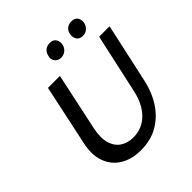

<svg xmlns="http://www.w3.org/2000/svg" viewBox="-226 -1001 1170 1170"><g transform="rotate(-45 359.0 -416.0)"><path d="M319 12Q241 12 185.5 -22Q130 -56 107.5 -118Q85 -180 103 -264L187 -658H290L211 -288Q196 -217 209.5 -170Q223 -123 258 -99.5Q293 -76 341 -76Q417 -76 469.5 -127.5Q522 -179 542 -267L628 -658H718L633 -271Q615 -189 573 -125Q531 -61 467.5 -24.5Q404 12 319 12ZM375 -731Q357 -731 344.5 -739.5Q332 -748 327 -763Q322 -778 327 -795Q332 -818 348 -831Q364 -844 388 -844Q406 -844 417.5 -836.5Q429 -829 434 -814.5Q439 -800 436 -782Q432 -760 415 -745.5Q398 -731 375 -731ZM562 -731Q544 -731 532 -739.5Q520 -748 515.5 -763Q511 -778 514 -795Q518 -818 534.5 -831Q551 -844 574 -844Q592 -844 604 -836.5Q616 -829 621 -814.5Q626 -800 623 -782Q618 -760 601.5 -745.5Q585 -731 562 -731Z"/></g></svg>

Font: Ysabeau Infant SemiBold
Style: Italic
Weight: 600
Italic angle: -12°
Designer: Christian Thalmann (Catharsis Fonts)
Version: Version 2.002; featfreeze: ss01,ss02,lnum